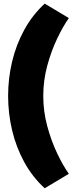

<svg xmlns="http://www.w3.org/2000/svg" viewBox="-20 -906 446 1051"><path d="M356.9 -807.1Q325.2 -762.2 292.7 -694.3Q260.3 -626.5 238.5 -545.7Q216.8 -464.8 216.8 -380.9Q216.8 -296.9 238.5 -216.1Q260.3 -135.3 292.5 -67.4Q324.7 0.5 356.9 45.4L224.6 124.5Q156.7 62 112.3 -19.5Q67.9 -101.1 46.1 -193.6Q24.4 -286.1 24.4 -380.9Q24.4 -476.1 46.1 -568.1Q67.9 -660.2 112.3 -741.7Q156.7 -823.2 224.6 -886.2Z"/></svg>

Font: Pinar DS1 Black
Style: Regular
Weight: 900
Designer: Amin Abedi
Version: Version 3.000